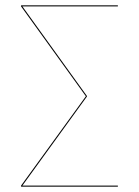

<svg xmlns="http://www.w3.org/2000/svg" viewBox="-20 -700 521 720"><path d="M422 -676H64L306 -340V-338L64 -4H422V0H59V-4L302 -339L59 -676V-680H422Z"/></svg>

Font: FiraGO Four
Style: Regular
Weight: 100
Designer: bBox Type
Foundry: bBox Type GmbH
Version: Version 1.001